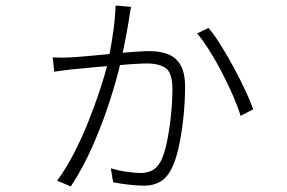

<svg xmlns="http://www.w3.org/2000/svg" viewBox="-20 -630 1040 696"><path d="M455.1 -605Q452.6 -593.8 451.7 -586.7Q450.7 -579.6 449.2 -571.8Q447.3 -555.7 440.2 -516.8Q433.1 -478 424.8 -439Q455.6 -441.4 481.2 -443.1Q506.8 -444.8 521 -444.8Q557.6 -444.8 586.9 -434.3Q616.2 -423.8 633.5 -395.8Q650.9 -367.7 650.9 -314.9Q650.9 -265.1 645.3 -208.7Q639.6 -152.3 629.2 -102.8Q618.7 -53.2 604 -22.9Q585.9 14.6 560.8 28.8Q535.6 43 503.9 43Q477.1 43 445.6 39.3Q414.1 35.6 390.1 30.8L381.8 -20Q410.6 -11.2 440.7 -7.1Q470.7 -2.9 491.2 -2.9Q510.7 -2.9 528.8 -10.7Q546.9 -18.6 562 -43.9Q575.2 -68.4 584.7 -113.5Q594.2 -158.7 599.6 -210.7Q605 -262.7 605 -307.1Q605 -365.7 581.1 -382.8Q557.1 -399.9 512.2 -399.9Q496.1 -399.9 470.5 -398.4Q444.8 -397 415 -394Q401.9 -338.4 377.4 -262.5Q353 -186.5 317.9 -105.5Q282.7 -24.4 236.8 45.9L187 24.9Q219.7 -19 248.3 -74.7Q276.9 -130.4 300 -188.5Q323.2 -246.6 340.6 -299.1Q357.9 -351.6 368.2 -390.1Q327.6 -387.2 291.5 -383.3Q255.4 -379.4 234.9 -377.9Q220.2 -376 204.6 -374Q189 -372.1 176.8 -370.1L170.9 -421.9Q202.1 -420.4 234.9 -421.9Q255.9 -422.9 295.2 -426.5Q334.5 -430.2 377 -434.1Q385.3 -476.1 391.4 -521Q397.5 -565.9 398.9 -609.9ZM735.8 -528.8Q755.9 -505.4 779.8 -467.3Q803.7 -429.2 827.1 -385.7Q850.6 -342.3 869.4 -302Q888.2 -261.7 897.9 -233.9L852.1 -210Q843.3 -240.2 825.7 -281Q808.1 -321.8 785.9 -364.7Q763.7 -407.7 739.7 -445.8Q715.8 -483.9 694.8 -508.8Z"/></svg>

Font: Source Han Sans CN Light
Style: Regular
Weight: 300
Designer: Ryoko NISHIZUKA  (kana, bopomofo & ideographs); Paul D. Hunt (Latin, Greek & Cyrillic); Sandoll Communications , Soo-you
Foundry: Adobe
Version: Version 2.000;hotconv 1.0.107;makeotfexe 2.5.65593